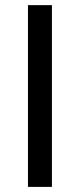

<svg xmlns="http://www.w3.org/2000/svg" viewBox="-20 -731 312 751"><path d="M183.1 0H89.4V-710.9H183.1Z"/></svg>

Font: Roboto-o
Style: o-Regular
Weight: 400
Designer: Google
Version: Version 2.134; 2016; ttfautohint (v1.6)